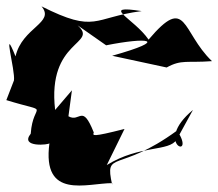

<svg xmlns="http://www.w3.org/2000/svg" viewBox="-45 -541 689 606"><path d="M182 -256 129 -194C103 -417 268 -400 200 -461L290 -398C420 -424 494 -417 309 -365L481 -328C528 -354 545 -342 624 -348C527 -441 546 -560 424 -416C378 -483 267 -527 402 -506C248 -486 259 -434 86 -521C130 -469 25 -455 4 -363C-40 -472 4 -318 -1 -287L-25 -225C121 -180 59 -223 52 -119C16 -74 112 -84 111 -89C87 91 230 37 309 37V42C284 -70 328 7 514 -129C578 -32 434 -86 564 -194L513 -101C489 -61 397 -85 292 -20L348 -134C242 -107 248 -113 251 -123C214 -216 208 -153 171 -174Z"/></svg>

Font: Asimov Silicon
Style: Regular
Weight: 400
Designer: Google
Version: Version 2.000980; 2014